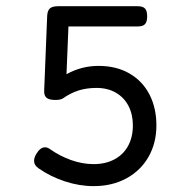

<svg xmlns="http://www.w3.org/2000/svg" viewBox="-20 -600 640 630"><path d="M462.9 -546.4Q462.9 -528.3 455.8 -520.8Q448.7 -513.2 432.1 -513.2H204.6L198.2 -356.4Q247.1 -383.8 303.2 -383.8Q361.8 -383.8 404.8 -358.9Q447.8 -334 470.5 -289.8Q493.2 -245.6 493.2 -188.5Q493.2 -131.3 467.8 -86.2Q442.4 -41 395.5 -15.1Q348.6 10.7 287.1 10.7Q240.2 10.7 192.9 -4.9Q145.5 -20.5 106.9 -47.4Q91.8 -57.6 91.8 -72.3Q91.8 -83 99.6 -95.7Q112.3 -116.7 127.9 -116.7Q135.7 -116.7 144.5 -110.4Q176.3 -87.9 213.4 -74.7Q250.5 -61.5 287.1 -61.5Q326.7 -61.5 356 -77.4Q385.3 -93.3 400.6 -121.8Q416 -150.4 416 -188.5Q416 -224.6 401.6 -252.4Q387.2 -280.3 360.1 -295.9Q333 -311.5 296.9 -311.5Q263.7 -311.5 237.3 -303Q210.9 -294.4 186 -276.9Q178.2 -272 161.6 -272Q141.1 -272 132.6 -279.3Q124 -286.6 125 -303.7L134.8 -547.9Q135.7 -564.9 143.6 -572.3Q151.4 -579.6 171.4 -579.6H432.1Q448.7 -579.6 455.8 -572Q462.9 -564.5 462.9 -546.4Z"/></svg>

Font: Courier Prime
Style: Regular
Weight: 400
Designer: Alan Dague-Greene, Quote-Unquote Apps
Foundry: Quote-Unquote Apps
Version: Version 3.018